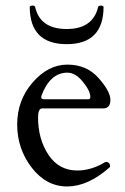

<svg xmlns="http://www.w3.org/2000/svg" viewBox="-20 -656 449 687"><path d="M41.5 0ZM350.6 -632.3Q350.6 -498 218.8 -498Q86.4 -498 86.4 -632.3Q90.3 -636.2 96.7 -636.2Q101.6 -636.2 105.5 -632.3Q122.6 -552.2 218.8 -552.2Q313 -552.2 331.5 -632.3Q335.4 -636.2 341.8 -636.2Q346.7 -636.2 350.6 -632.3ZM41.5 -210.4Q41.5 -297.4 96.9 -361.1Q152.3 -424.8 221.2 -424.8Q290 -424.8 332.5 -377Q375 -329.1 375 -298.8Q375 -268.6 350.1 -268.1H130.9Q116.2 -268.1 116.2 -235.8Q116.2 -157.7 153.6 -101.8Q190.9 -45.9 256.8 -45.9Q306.2 -45.9 355 -75.2Q357.4 -76.7 360.4 -76.7Q366.2 -76.7 370.6 -71.3Q374 -67.9 374 -61Q374 -58.6 372.1 -57.1Q294.9 11.2 220.2 11.2Q145.5 11.2 93.5 -56.2Q41.5 -123.5 41.5 -210.4ZM127.4 -307.6Q127.4 -300.8 139.2 -300.8H295.9Q303.2 -300.8 303.2 -309.1Q303.2 -330.6 276.6 -363.3Q250 -396 221.2 -396Q189.5 -396 166.3 -374.8Q143.1 -353.5 128.9 -314.9Q127.4 -311 127.4 -307.6Z"/></svg>

Font: Junicode
Style: Regular
Weight: 400
Designer: Peter S. Baker
Foundry: Briery Creek Software
Version: Version 0.7.2